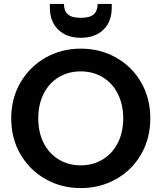

<svg xmlns="http://www.w3.org/2000/svg" viewBox="-20 -956 827 983"><path d="M37.4 -350Q37.4 -452.5 85.1 -534Q132.9 -615.5 214.1 -661.3Q295.4 -707 393.4 -707Q492.4 -707 574 -661.3Q655.5 -615.5 702.5 -534.3Q749.5 -453 749.5 -350Q749.5 -247 702.2 -165.5Q655 -84 573.4 -38.5Q491.9 7 393.4 7Q295.4 7 214.1 -38.5Q132.9 -84 85.1 -165.5Q37.4 -247 37.4 -350ZM610.9 -350Q610.9 -420.8 583.2 -475.7Q555.6 -530.6 505.9 -560.6Q456.3 -590.5 393.4 -590.5Q330 -590.5 280.4 -560.6Q230.8 -530.6 203.3 -475.7Q175.9 -420.8 175.9 -350Q175.9 -279.2 203.3 -224.5Q230.8 -169.9 280.4 -139.7Q330 -109.5 393.4 -109.5Q456.3 -109.5 505.9 -139.7Q555.6 -169.9 583.2 -224.5Q610.9 -279.2 610.9 -350ZM235.2 -917.3V-935.8H307.4Q307.4 -900.8 327.2 -882.8Q346.9 -864.8 393.4 -864.8Q440.4 -864.8 460.2 -882.8Q479.9 -900.8 479.9 -935.8H552.1V-916.8Q552.1 -845.1 509.3 -803.8Q466.5 -762.5 393.4 -762.5Q321.4 -762.5 278.3 -804Q235.2 -845.6 235.2 -917.3Z"/></svg>

Font: AF Albert Sans Medium
Style: Regular
Weight: 500
Designer: Andreas Rasmussen
Foundry: a.Foundry
Version: Version 1.300;Glyphs 3.2 (3231)